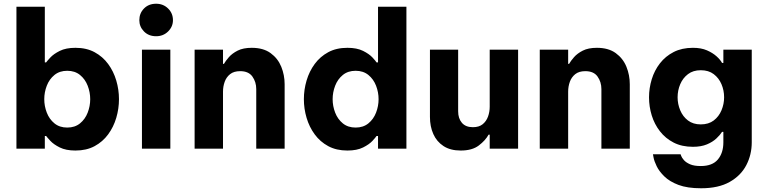

<svg xmlns="http://www.w3.org/2000/svg" viewBox="-20 -796 4103 1028"><path d="M384 10Q333 10 300 -6.5Q267 -23 249.5 -42Q232 -61 227 -68H220V0H68V-760H220V-462H227Q232 -469 249.5 -488Q267 -507 300 -523.5Q333 -540 384 -540Q443 -540 486.5 -516.5Q530 -493 559 -453.5Q588 -414 602.5 -365Q617 -316 617 -265Q617 -214 602.5 -165Q588 -116 559 -76.5Q530 -37 486.5 -13.5Q443 10 384 10ZM340 -113Q381 -113 408.5 -135.5Q436 -158 449.5 -193Q463 -228 463 -265Q463 -302 449.5 -337Q436 -372 408.5 -394.5Q381 -417 340 -417Q299 -417 271.5 -394.5Q244 -372 230.5 -337Q217 -302 217 -265Q217 -228 230.5 -193Q244 -158 271.5 -135.5Q299 -113 340 -113Z M816 -602Q776 -602 751 -627.5Q726 -653 726 -688Q726 -725 751 -750.5Q776 -776 816 -776Q854 -776 880 -750.5Q906 -725 906 -688Q906 -653 880 -627.5Q854 -602 816 -602ZM740 0V-530H892V0Z M1022 0V-530H1174V-454H1179Q1188 -470 1205.5 -490Q1223 -510 1252.5 -525Q1282 -540 1328 -540Q1390 -540 1429 -511.5Q1468 -483 1486 -438.5Q1504 -394 1504 -345V0H1352V-319Q1352 -357 1331.5 -386Q1311 -415 1266 -415Q1232 -415 1212 -399Q1192 -383 1183 -358Q1174 -333 1174 -305V0Z M1840 10Q1781 10 1737.5 -13.5Q1694 -37 1665 -76.5Q1636 -116 1621.5 -165Q1607 -214 1607 -265Q1607 -316 1621.5 -365Q1636 -414 1665 -453.5Q1694 -493 1737.5 -516.5Q1781 -540 1840 -540Q1891 -540 1924 -523.5Q1957 -507 1974.5 -488Q1992 -469 1996 -462H2004V-760H2156V0H2004V-68H1996Q1992 -61 1974.5 -42Q1957 -23 1924 -6.5Q1891 10 1840 10ZM1884 -113Q1925 -113 1952.5 -135.5Q1980 -158 1993.5 -193Q2007 -228 2007 -265Q2007 -302 1993.5 -337Q1980 -372 1952.5 -394.5Q1925 -417 1884 -417Q1843 -417 1815.5 -394.5Q1788 -372 1774.5 -337Q1761 -302 1761 -265Q1761 -228 1774.5 -193Q1788 -158 1815.5 -135.5Q1843 -113 1884 -113Z M2447 10Q2391 10 2354.5 -14Q2318 -38 2300 -78.5Q2282 -119 2282 -170V-530H2433V-200Q2433 -162 2453 -138.5Q2473 -115 2512 -115Q2545 -115 2564.5 -131Q2584 -147 2593 -172Q2602 -197 2602 -225V-530H2754V0H2602V-75H2596Q2579 -44 2543.5 -17Q2508 10 2447 10Z M2870 0V-530H3022V-454H3027Q3036 -470 3053.5 -490Q3071 -510 3100.5 -525Q3130 -540 3176 -540Q3238 -540 3277 -511.5Q3316 -483 3334 -438.5Q3352 -394 3352 -345V0H3200V-319Q3200 -357 3179.5 -386Q3159 -415 3114 -415Q3080 -415 3060 -399Q3040 -383 3031 -358Q3022 -333 3022 -305V0Z M3734 212Q3660 212 3612.5 194Q3565 176 3537 148.5Q3509 121 3496 94Q3483 67 3479.5 48.5Q3476 30 3476 30H3624Q3624 30 3627.5 39.5Q3631 49 3642 61.5Q3653 74 3674.5 83.5Q3696 93 3732 93Q3794 93 3823.5 58Q3853 23 3853 -34V-90H3846Q3836 -74 3816 -55Q3796 -36 3765 -23Q3734 -10 3690 -10Q3631 -10 3587 -32.5Q3543 -55 3513.5 -93Q3484 -131 3469.5 -178Q3455 -225 3455 -275Q3455 -324 3469.5 -371.5Q3484 -419 3513.5 -457Q3543 -495 3587 -517.5Q3631 -540 3690 -540Q3734 -540 3765 -526.5Q3796 -513 3816.5 -494.5Q3837 -476 3846 -459H3853V-530H4005V-34Q4005 32 3976 88Q3947 144 3887 178Q3827 212 3734 212ZM3732 -130Q3774 -130 3801.5 -151Q3829 -172 3843 -205.5Q3857 -239 3857 -275Q3857 -312 3843 -345Q3829 -378 3801.5 -399Q3774 -420 3732 -420Q3691 -420 3663.5 -399Q3636 -378 3622 -345Q3608 -312 3608 -275Q3608 -239 3622 -205.5Q3636 -172 3663.5 -151Q3691 -130 3732 -130Z"/></svg>

Font: Be Vietnam Pro
Style: Bold
Weight: 700
Designer: Lam Bao, Tony Le, Vietanh Nguyen
Foundry: Yellow Type Foundry
Version: Version 1.002; ttfautohint (v1.8.3)